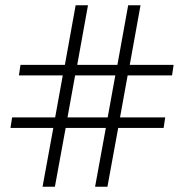

<svg xmlns="http://www.w3.org/2000/svg" viewBox="-20 -711 702 731"><path d="M466 -424 437 -264H609L603 -224H430L389 0H342L383 -224H230L189 0H142L183 -224H20L26 -264H190L219 -424H52L58 -464H227L268 -691H315L274 -464H427L468 -691H515L474 -464H641L635 -424ZM419 -424H266L237 -264H390Z"/></svg>

Font: Arima Madurai Light
Style: Regular
Weight: 300
Designer: Joana Correia and Natanael Gama
Foundry: NDISCOVER
Version: Version 1.020